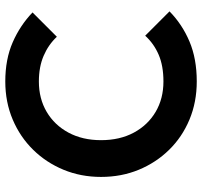

<svg xmlns="http://www.w3.org/2000/svg" viewBox="-39 -715 764 726"><g transform="rotate(-90 343.0 -352.0)"><path d="M398 10Q320 10 254 -17.5Q188 -45 139.5 -94.5Q91 -144 64 -209.5Q37 -275 37 -352Q37 -428 64 -493.5Q91 -559 139.5 -608.5Q188 -658 254 -686Q320 -714 398 -714Q482 -714 546 -686Q610 -658 659 -611L567 -519Q537 -551 495 -569Q453 -587 398 -587Q333 -587 283 -557.5Q233 -528 204.5 -475Q176 -422 176 -352Q176 -281 204.5 -228Q233 -175 283 -145.5Q333 -116 398 -116Q457 -116 499 -134Q541 -152 571 -185L663 -93Q614 -45 549 -17.5Q484 10 398 10Z"/></g></svg>

Font: Outfit Semi Bold
Style: Regular
Weight: 600
Designer: Rodrigo Fuenzalida
Foundry: fragTYPE
Version: Version 1.000